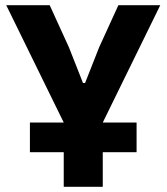

<svg xmlns="http://www.w3.org/2000/svg" viewBox="-20 -718 640 738"><path d="M95 -247V-133H225V0H375V-133H505V-247H375L596 -698H435L361 -536L307 -399H299L245 -536L171 -698H4L225 -247Z"/></svg>

Font: IBM Plex Mono
Style: Bold
Weight: 700
Monospace: yes
Designer: Mike Abbink, Paul van der Laan, Pieter van Rosmalen
Foundry: Bold Monday
Version: Version 2.004